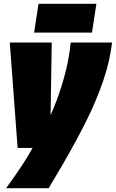

<svg xmlns="http://www.w3.org/2000/svg" viewBox="-20 -772 605 1002"><path d="M349 -550H565Q559 -501 547.5 -451Q536 -401 518.5 -350Q501 -299 479 -246.5Q457 -194 430 -140Q403 -86 372 -29Q341 28 306.5 87.5Q272 147 234 210H12Q57 148 91 97Q125 46 150 0H72L31 -550H250L244 -171Q261 -209 275 -246.5Q289 -284 300.5 -320.5Q312 -357 321.5 -394.5Q331 -432 338 -470.5Q345 -509 349 -550ZM158 -602 181 -752H483L460 -602Z"/></svg>

Font: Georama ExtraCondensed Thin Black
Style: Italic
Weight: 900
Italic angle: -9°
Version: Version 1.001